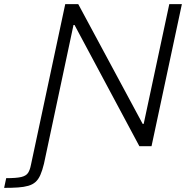

<svg xmlns="http://www.w3.org/2000/svg" viewBox="-104 -708 923 930"><path d="M-84 202 -74 155Q-25 155 -1.5 149.5Q22 144 31.5 130Q41 116 46 90L212 -688H275L587 -108H592L716 -688H777L630 0H571L257 -587H252L109 85Q101 118 91.5 139.5Q82 161 68 173.5Q54 186 33 192Q12 198 -16.5 200Q-45 202 -84 202Z"/></svg>

Font: Saira SemiExpanded Light
Style: Italic
Weight: 300
Width: 6
Italic angle: -12°
Designer: Hector Gatti with collaboration of the Omnibus-Type team
Foundry: Omnibus-Type
Version: Version 1.101